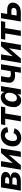

<svg xmlns="http://www.w3.org/2000/svg" viewBox="2322 -2916 603 5288"><g transform="rotate(-90 2624.0 -271.5)"><path d="M17.5 0 107.8 -545.9H339.1Q439.8 -545.9 491.5 -507.1Q543.2 -468.2 531.2 -398.1Q524.2 -354.2 486.9 -324.6Q449.7 -295 389.3 -284.5Q436.7 -281.1 467.8 -262.4Q498.9 -243.6 512.4 -214.2Q526 -184.8 519.9 -148.8Q512.3 -102.4 482 -69Q451.6 -35.5 401.7 -17.7Q351.8 0 284.8 0ZM172.4 -111.2H303.2Q334.1 -111.2 355.3 -126Q376.5 -140.9 381.3 -168.3Q386.3 -197.8 371.2 -215.5Q356.1 -233.1 323.2 -233.1H192.6ZM207 -320.8H305.2Q339.6 -320.8 362.2 -335.7Q384.9 -350.6 389.1 -377.2Q393.4 -403.4 374.9 -417.8Q356.3 -432.1 320.4 -432.1H225.6Z M1092.5 0H945.9L999.2 -321.3H994.9L718.7 0H594.6L684.9 -545.9H831.4L778.6 -226H782.6L1056.6 -545.9H1182.9Z M1467.8 10.7Q1395.3 10.7 1343.4 -17.8Q1291.6 -46.4 1263.8 -98Q1236.1 -149.6 1236.1 -218.8Q1236.1 -281.9 1255.9 -341.6Q1275.8 -401.3 1314.8 -449Q1353.8 -496.7 1411.6 -524.7Q1469.3 -552.7 1545 -552.7Q1594.2 -552.7 1634.3 -540Q1674.4 -527.3 1703.4 -503.4Q1732.5 -479.6 1748.4 -445.8Q1764.4 -412.1 1765.2 -370.1L1625.8 -346.9Q1624.7 -368.1 1619.4 -384.8Q1614.2 -401.5 1604.3 -413.3Q1594.4 -425.1 1579.4 -431.3Q1564.4 -437.5 1543.6 -437.5Q1502.2 -437.5 1471.9 -416.5Q1441.6 -395.6 1421.9 -361.8Q1402.3 -327.9 1392.8 -289.1Q1383.3 -250.2 1383.3 -214.2Q1383.3 -181.6 1392.5 -156.7Q1401.8 -131.8 1421.6 -118.2Q1441.4 -104.6 1472.4 -104.6Q1494.1 -104.6 1514.1 -111.4Q1534.1 -118.1 1551 -130.7Q1567.9 -143.3 1581.1 -161.2Q1594.2 -179.1 1602.1 -201L1734.4 -173.8Q1719.6 -130.8 1694.5 -96.8Q1669.3 -62.8 1635.1 -38.8Q1600.9 -14.8 1558.7 -2.1Q1516.5 10.7 1467.8 10.7Z M1925.2 0 1996.3 -429.5H1824L1843.3 -545.9H2333.8L2314.6 -429.5H2142.7L2071.7 0Z M2500 9.1Q2437.4 9.1 2392.4 -23.5Q2347.3 -56 2328.2 -118.8Q2309.2 -181.6 2324.1 -272.2Q2339.8 -365.7 2380.4 -428Q2420.9 -490.2 2476.7 -521.5Q2532.4 -552.7 2592.9 -552.7Q2639 -552.7 2667.2 -537.2Q2695.4 -521.8 2710.6 -498.9Q2725.8 -476 2732.1 -454H2737L2752 -545.9H2898.1L2807.8 0H2663.5L2677.7 -87.4H2670.9Q2656.9 -64.9 2633.7 -42.8Q2610.6 -20.6 2577.7 -5.7Q2544.7 9.1 2500 9.1ZM2565.1 -108.3Q2602.7 -108.3 2632.2 -129Q2661.7 -149.7 2681.6 -186.6Q2701.4 -223.5 2709.4 -272.7Q2717.8 -322.4 2710.1 -358.9Q2702.5 -395.4 2679.6 -415.4Q2656.7 -435.4 2619 -435.4Q2580.5 -435.4 2550.8 -414.5Q2521.1 -393.6 2501.7 -357Q2482.3 -320.4 2474.4 -272.7Q2466.7 -224.8 2473.9 -187.5Q2481.2 -150.3 2504.1 -129.3Q2527 -108.3 2565.1 -108.3Z M3208.1 -157.7Q3087 -157.7 3031.4 -208.2Q2975.8 -258.6 2992.9 -361.1L3023.3 -545.9H3170L3139.4 -361.1Q3131.2 -313.2 3152.9 -293.7Q3174.5 -274.1 3227.3 -274.1Q3265.6 -274.1 3303.3 -282Q3341 -289.9 3385.3 -304.3L3366.1 -187.9Q3347.1 -180.3 3320.1 -173.3Q3293.1 -166.2 3263.8 -162Q3234.5 -157.7 3208.1 -157.7ZM3262.9 0 3353.2 -545.9H3499.9L3409.6 0Z M4033 0H3886.3L3939.6 -321.3H3935.4L3659.1 0H3535L3625.4 -545.9H3771.8L3719 -226H3723L3997 -545.9H4123.3Z M4277.8 0 4348.9 -429.5H4176.6L4195.8 -545.9H4686.4L4667.1 -429.5H4495.3L4424.2 0Z M4833.3 -375.7H4996.1Q5068.4 -375.7 5115.8 -352Q5163.2 -328.4 5183.5 -286.2Q5203.8 -243.9 5194.4 -187.3Q5185.3 -132 5150.7 -89.7Q5116 -47.4 5060.8 -23.7Q5005.7 0 4933.8 0H4675.7L4766 -545.9H4912.4L4841.3 -116.4H4953Q4993.1 -116.4 5019.5 -135.5Q5046 -154.7 5051 -186Q5056.5 -219.3 5036.5 -239.2Q5016.5 -259.1 4976.6 -259.1H4813.6Z"/></g></svg>

Font: Inter Variable
Style: Italic
Weight: 400
Italic angle: -9.39999°
Designer: Rasmus Andersson
Foundry: rsms
Version: Version 4.001;git-9221beed3